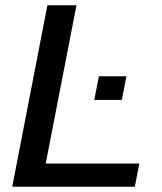

<svg xmlns="http://www.w3.org/2000/svg" viewBox="-20 -708 614 728"><path d="M508.3 -87.9 491.2 0H26.4L159.7 -688H270L153.3 -87.9ZM459.5 -418.9 441.9 -329.1H337.4L355 -418.9Z"/></svg>

Font: Arimo Medium
Style: Italic
Weight: 500
Italic angle: -12°
Designer: Steve Matteson
Foundry: Monotype Imaging Inc.
Version: Version 1.33